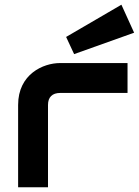

<svg xmlns="http://www.w3.org/2000/svg" viewBox="-20 -796 590 816"><path d="M522 -528H235C164 -528 57 -481 57 -350V0H184V-350C184 -383 202 -401 236 -401H522ZM496 -776 261 -639 295 -566 550 -657Z"/></svg>

Font: Audiowide
Style: Regular
Weight: 400
Designer: Astigmatic (AOETI)
Foundry: Astigmatic (AOETI)
Version: Version 1.002